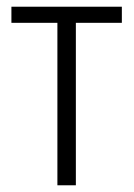

<svg xmlns="http://www.w3.org/2000/svg" viewBox="-20 -552 398 572"><path d="M206 -484V0H151V-484H14V-532H343V-484Z"/></svg>

Font: Noto Sans UI NarrowLight
Style: Regular
Weight: 300
Width: 4
Designer: Monotype Design Team
Foundry: Monotype Imaging Inc.
Version: Version 1.001